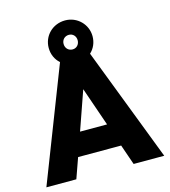

<svg xmlns="http://www.w3.org/2000/svg" viewBox="-131 -1028 1005 1133"><g transform="rotate(-15 371.0 -461.5)"><path d="M11 0H194L238 -124H501L544 0H731L464 -695C490 -719 505 -753 505 -791C505 -864 446 -923 372 -923C295 -923 237 -864 237 -791C237 -751 253 -717 280 -693ZM288 -266 371 -503 453 -266ZM328 -791C328 -816 346 -835 372 -835C396 -835 414 -816 414 -791C414 -765 396 -746 372 -746C346 -746 328 -765 328 -791Z"/></g></svg>

Font: MV Cash ExtraBold
Style: Regular
Weight: 800
Designer: Rodrigo Fuenzalida
Foundry: fragTYPE
Version: Version 1.100;Glyphs 3.1.2 (3151)